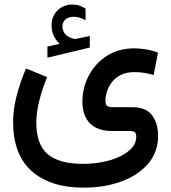

<svg xmlns="http://www.w3.org/2000/svg" viewBox="-20 -589 761 852"><path d="M244.1 -394.5Q228.5 -410.2 218.8 -429.7Q209 -449.2 209 -475.6Q209 -494.6 214.4 -509.8Q219.7 -524.9 229 -536.1Q242.2 -552.2 261 -560.5Q279.8 -568.8 299.8 -568.8Q320.3 -568.8 333 -564Q345.7 -559.1 359.4 -550.8L359.9 -499Q345.2 -506.8 333.3 -510.7Q321.3 -514.6 306.6 -514.6Q297.9 -514.6 287.8 -512Q277.8 -509.3 270 -502.4Q256.8 -490.7 256.8 -469.2Q257.3 -453.6 267.8 -439.5Q278.3 -425.3 302.2 -418.5Q304.7 -418 307.1 -417Q309.6 -416 312.5 -416Q314.9 -416 316.9 -416.5L378.4 -429.2V-377.9L190.4 -333V-382.3ZM189 -247.1Q167 -193.4 154.1 -141.4Q141.1 -89.4 141.1 -44.9Q141.1 50.8 190.7 94.2Q240.2 137.7 348.6 138.2Q391.1 138.2 432.9 130.4Q474.6 122.6 508.8 106.9Q543 91.3 563.7 69.1Q584.5 46.9 584.5 17.6Q584.5 3.4 578.4 -2.2Q572.3 -7.8 552.2 -7.8H475.6Q413.1 -7.8 379.4 -41.5Q345.7 -75.2 345.7 -138.2Q345.7 -199.2 373.8 -253.2Q401.9 -307.1 453.6 -340.8Q505.4 -374.5 577.1 -374.5Q595.2 -374.5 624.5 -370.4Q653.8 -366.2 681.2 -355L661.6 -255.9Q640.6 -262.7 618.7 -265.9Q596.7 -269 577.1 -269Q539.6 -269 514.6 -255.9Q489.7 -242.7 475.1 -222.4Q460.4 -202.1 454.1 -181.2Q447.8 -160.2 447.8 -144.5Q447.8 -127.4 453.9 -120.4Q460 -113.3 480.5 -113.3H568.4Q629.9 -112.8 655.8 -76.4Q681.6 -40 681.6 13.7Q681.6 85.4 637.7 137Q593.8 188.5 518.8 216.1Q443.8 243.7 351.1 243.7Q203.6 243.7 120.8 170.4Q38.1 97.2 38.1 -48.3Q38.1 -103.5 53.5 -162.6Q68.8 -221.7 95.2 -285.2Z"/></svg>

Font: Vazir Medium UI
Style: Medium-UI
Weight: 500
Designer: Saber Rastikerdar
Foundry: Saber Rastikerdar
Version: Version 30.0.0